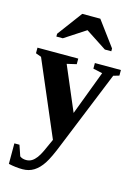

<svg xmlns="http://www.w3.org/2000/svg" viewBox="-135 -779 770 1068"><g transform="rotate(15 250.0 -244.5)"><path d="M225.6 14.2 42 -415 9.8 -426.8V-459H244.6V-426.8L189.9 -414.1L297.9 -160.2L394 -415L340.3 -426.8V-459H490.2V-426.8L457 -417L275.9 28.8Q244.6 108.4 221.2 144.3Q197.8 180.2 169.2 198Q140.6 215.8 104 215.8Q64.5 215.8 23.4 206.5V88.4H52.7L73.7 149.9Q87.9 161.1 109.9 161.1Q128.4 161.1 142.6 152.3Q156.7 143.6 169.2 127Q181.6 110.4 192.9 86.2Q204.1 62 225.6 14.2ZM95.2 -545.9V-562L201.7 -705.1H305.7L411.6 -562V-545.9H374.5L253.4 -625L132.3 -545.9Z"/></g></svg>

Font: Tinos
Style: Bold
Weight: 700
Designer: Steve Matteson
Foundry: Monotype Imaging Inc.
Version: Version 1.23